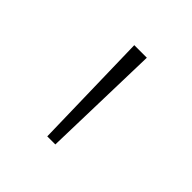

<svg xmlns="http://www.w3.org/2000/svg" viewBox="-95 -736 454 454"><g transform="rotate(45 132.0 -509.0)"><path d="M118 -360 111 -658H153L145 -360Z"/></g></svg>

Font: Ysabeau SC ExtraLight
Style: Regular
Weight: 250
Designer: Christian Thalmann (Catharsis Fonts)
Version: Version 2.001;gftools[0.9.30]; featfreeze: smcp